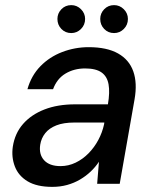

<svg xmlns="http://www.w3.org/2000/svg" viewBox="-20 -717 603 749"><path d="M184 12Q124 12 88 -9.5Q52 -31 38 -67.5Q24 -104 30 -145Q38 -197 70 -233.5Q102 -270 153.5 -290Q205 -310 273 -310H401Q409 -357 403.5 -388Q398 -419 376 -434.5Q354 -450 312 -450Q269 -450 235.5 -430Q202 -410 187 -369H87Q102 -422 137.5 -458.5Q173 -495 222.5 -514Q272 -533 326 -533Q397 -533 440.5 -508.5Q484 -484 500 -438.5Q516 -393 505 -330L447 0H359L366 -86Q352 -65 333.5 -47.5Q315 -30 292 -16.5Q269 -3 242 4.5Q215 12 184 12ZM216 -69Q247 -69 275 -82.5Q303 -96 325.5 -119Q348 -142 363.5 -171Q379 -200 386 -232L387 -239H270Q228 -239 200 -228Q172 -217 156.5 -197.5Q141 -178 137 -153Q131 -115 152 -92Q173 -69 216 -69ZM258 -588Q235 -588 219.5 -604Q204 -620 204 -643Q204 -665 219.5 -681Q235 -697 258 -697Q280 -697 296 -681Q312 -665 312 -643Q312 -620 296 -604Q280 -588 258 -588ZM425 -588Q402 -588 386.5 -604Q371 -620 371 -643Q371 -665 386.5 -681Q402 -697 425 -697Q447 -697 463 -681Q479 -665 479 -643Q479 -620 463 -604Q447 -588 425 -588Z"/></svg>

Font: DM Sans 10pt Medium
Style: Italic
Weight: 500
Italic angle: -10°
Version: Version 4.004;gftools[0.9.30]